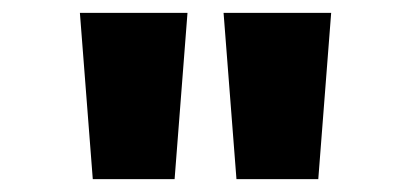

<svg xmlns="http://www.w3.org/2000/svg" viewBox="-20 -734 640 298"><path d="M251 -456 271 -714H104L124 -456ZM474 -456 494 -714H327L347 -456Z"/></svg>

Font: Noto Sans Mono UI ExtraBold
Style: Regular
Weight: 800
Designer: Monotype Design team
Foundry: Monotype Imaging Inc.
Version: 1.000